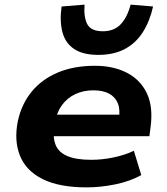

<svg xmlns="http://www.w3.org/2000/svg" viewBox="-20 -798 719 829"><path d="M354 11Q236 11 164.5 -24.5Q93 -60 66.5 -125Q40 -190 57 -275Q73 -349 117 -402.5Q161 -456 230 -485Q299 -514 390 -514Q469 -514 527.5 -484Q586 -454 614 -395.5Q642 -337 630 -248L625 -210H183L197 -303H513L493 -282Q500 -325 488.5 -352.5Q477 -380 450.5 -394Q424 -408 383 -408Q340 -408 305 -391.5Q270 -375 247.5 -344Q225 -313 217 -269L215 -258Q207 -207 219.5 -174Q232 -141 270 -124.5Q308 -108 374 -108Q422 -108 471.5 -118.5Q521 -129 558 -147L590 -42Q541 -15 478 -2Q415 11 354 11ZM405 -561Q338 -561 300 -586.5Q262 -612 249.5 -659.5Q237 -707 246 -770L345 -778Q341 -722 357.5 -692.5Q374 -663 424 -663Q472 -663 500.5 -692.5Q529 -722 544 -778L641 -770Q627 -707 597 -659.5Q567 -612 519 -586.5Q471 -561 405 -561Z"/></svg>

Font: Nunito Sans 7pt SemiExpanded ExtraBold
Style: Italic
Weight: 800
Width: 6
Italic angle: -9°
Designer: Vernon Adams
Foundry: Vernon Adams
Version: Version 3.101;gftools[0.9.27]